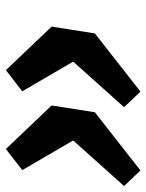

<svg xmlns="http://www.w3.org/2000/svg" viewBox="57 -576 494 648"><g transform="rotate(90 304.0 -252.0)"><path d="M216.8 -24.9 69.8 -179.2 92.8 -325.2 289.1 -479 341.8 -423.8 188 -252 288.1 -80.1ZM482.9 -24.9 335.9 -179.2 358.9 -325.2 555.2 -479 607.9 -423.8 454.1 -252 554.2 -80.1Z"/></g></svg>

Font: Office Code Pro D Bold Italic
Style: Regular
Weight: 700
Italic angle: -9°
Designer: Nathan Rutzky & Paul D. Hunt
Foundry: Adobe Systems Incorporated
Version: Version 1.004;PS 001.004;hotconv 1.0.70;makeotf.lib2.5.58329